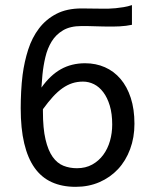

<svg xmlns="http://www.w3.org/2000/svg" viewBox="-20 -722 590 751"><path d="M418.9 -234.9Q418.9 -277.3 409.4 -308.8Q399.9 -340.3 384 -361.3Q368.2 -382.3 347.7 -392.6Q327.1 -402.8 304.7 -402.8Q282.2 -402.8 262.7 -396.5Q243.2 -390.1 224.4 -377Q205.6 -363.8 187 -343.5Q168.5 -323.2 147.9 -294.9V-285.6Q147.9 -219.7 158 -176.8Q168 -133.8 185.8 -108.6Q203.6 -83.5 228 -73.7Q252.4 -64 280.8 -64Q314.9 -64 340.8 -78.4Q366.7 -92.8 384 -116.5Q401.4 -140.1 410.2 -170.9Q418.9 -201.7 418.9 -234.9ZM142.1 -379.4Q176.3 -427.7 218 -451.2Q259.8 -474.6 313 -474.6Q355 -474.6 390.4 -459Q425.8 -443.4 451.4 -413.3Q477.1 -383.3 491.5 -339.1Q505.9 -294.9 505.9 -237.8Q505.9 -184.1 489 -138.7Q472.2 -93.3 441.7 -60.5Q411.1 -27.8 368.9 -9.5Q326.7 8.8 275.9 8.8Q222.7 8.8 182.4 -9.5Q142.1 -27.8 115.2 -65.7Q88.4 -103.5 74.7 -161.4Q61 -219.2 61 -298.8Q61 -328.6 62.7 -363.5Q64.5 -398.4 68.4 -429.2Q75.2 -481 90.3 -528.1Q105.5 -575.2 132.6 -610.8Q159.7 -646.5 200.4 -667.7Q241.2 -689 299.3 -689Q320.3 -689 341.6 -688.5Q362.8 -688 386.2 -688Q393.1 -688 405.3 -688.2Q417.5 -688.5 432.4 -689.9Q447.3 -691.4 463.9 -694.1Q480.5 -696.8 496.1 -702.1V-625Q484.9 -622.6 472.7 -621.1Q460.4 -619.6 448 -618.9Q435.5 -618.2 424.1 -618.2Q412.6 -618.2 403.3 -618.2Q396 -618.2 383.8 -618.4Q371.6 -618.7 357.2 -619.1Q342.8 -619.6 327.6 -619.9Q312.5 -620.1 298.8 -620.1Q254.9 -620.1 226.8 -603.5Q198.7 -586.9 182.1 -559.8Q165.5 -532.7 157.5 -498.5Q149.4 -464.4 146 -429.2Q145 -417.5 144 -404.1Q143.1 -390.6 142.1 -379.4Z"/></svg>

Font: Code New Roman
Style: Regular
Weight: 400
Monospace: yes
Designer: Sam Radian
Foundry: Code New Roman
Version: Version 2.00 November 29, 2014